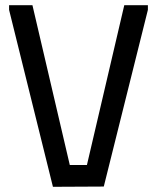

<svg xmlns="http://www.w3.org/2000/svg" viewBox="-20 -720 605 740"><path d="M15 -700H105L249 -84H315L459 -700H550V-682L380 -1L184 0L15 -682Z"/></svg>

Font: Phudu
Style: Regular
Weight: 400
Version: Version 1.005;gftools[0.9.23]